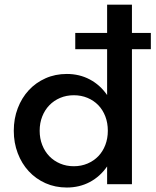

<svg xmlns="http://www.w3.org/2000/svg" viewBox="-20 -802 681 836"><path d="M270.9 -480Q325.9 -480 370.9 -456.1Q415.9 -432.3 446.4 -388.2V-587.7H307.7V-658.6H446.4V-781.8H554.5V-658.6H636.8V-587.7H554.5V0H446.4V-77.3Q415.9 -33.2 370.9 -9.3Q325.9 14.5 270.9 14.5Q220.5 14.5 178.2 -4.3Q135.9 -23.2 105.2 -56.4Q74.5 -89.5 57.3 -134.8Q40 -180 40 -232.7Q40 -285.5 57.3 -330.7Q74.5 -375.9 105.2 -409.1Q135.9 -442.3 178.2 -461.1Q220.5 -480 270.9 -480ZM152.7 -232.7Q152.7 -199.1 163.9 -170.7Q175 -142.3 194.8 -121.8Q214.5 -101.4 241.8 -89.8Q269.1 -78.2 301.4 -78.2Q333.6 -78.2 360.9 -89.8Q388.2 -101.4 408 -121.8Q427.7 -142.3 438.6 -170.7Q449.5 -199.1 449.5 -232.7Q449.5 -266.8 438.6 -295.2Q427.7 -323.6 408 -344.1Q388.2 -364.5 360.9 -375.9Q333.6 -387.3 301.4 -387.3Q269.1 -387.3 241.8 -375.7Q214.5 -364.1 194.8 -343.6Q175 -323.2 163.9 -294.8Q152.7 -266.4 152.7 -232.7Z"/></svg>

Font: Spartan MB SemBd
Style: Regular
Weight: 600
Designer: Matt Bailey, Mirko Velimirovic
Foundry: Matt Bailey
Version: Version 1.005